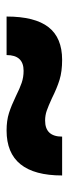

<svg xmlns="http://www.w3.org/2000/svg" viewBox="172 -610 213 598"><g transform="rotate(-90 279.0 -311.5)"><path d="M171 -398Q202 -398 225.5 -390.5Q249 -383 278 -369Q302 -357 319.5 -351Q337 -345 357 -345Q406 -345 406 -398H526Q526 -310 493 -267.5Q460 -225 391 -225Q355 -225 329 -233Q303 -241 271 -257Q247 -268 232.5 -273Q218 -278 202 -278Q152 -278 152 -225H31Q31 -398 171 -398Z"/></g></svg>

Font: Pridi SemiBold
Style: Regular
Weight: 600
Designer: Katatrad Team
Foundry: CadsonDemak
Version: Version 1.001